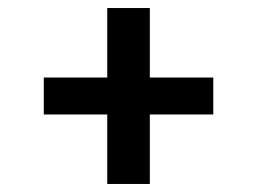

<svg xmlns="http://www.w3.org/2000/svg" viewBox="-20 -579 640 478"><path d="M247 -121V-294H89V-386H247V-559H353V-386H511V-294H353V-121Z"/></svg>

Font: Iosevka Slab Semibold Extended
Style: Regular
Weight: 600
Width: 7
Monospace: yes
Designer: Belleve Invis
Foundry: Belleve Invis
Version: Version 11.1.0; ttfautohint (v1.8.3)